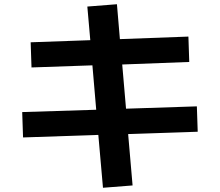

<svg xmlns="http://www.w3.org/2000/svg" viewBox="-20 -814 1040 908"><path d="M393 -783 533 -794 547 -629 871 -641 875 -521 558 -509 576 -300 911 -311 915 -191 586 -180 607 63 467 74 445 -176 89 -164 85 -284 435 -295 417 -505 129 -495 125 -614 407 -624Z"/></svg>

Font: M PLUS 1p
Style: Bold
Weight: 700
Version: Version 1.062